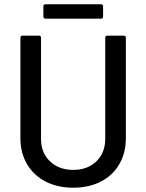

<svg xmlns="http://www.w3.org/2000/svg" viewBox="-20 -866 681 894"><path d="M75 -222V-690Q75 -700 85 -700H161Q171 -700 171 -690V-220Q171 -155 212.5 -115Q254 -75 321 -75Q388 -75 429 -115Q470 -155 470 -220V-690Q470 -700 480 -700H556Q566 -700 566 -690V-222Q566 -154 535.5 -101.5Q505 -49 449.5 -20.5Q394 8 321 8Q248 8 192.5 -20.5Q137 -49 106 -101.5Q75 -154 75 -222ZM182 -789V-836Q182 -846 192 -846H450Q460 -846 460 -836V-789Q460 -779 450 -779H192Q182 -779 182 -789Z"/></svg>

Font: Amber EN Medium
Style: Regular
Weight: 500
Designer: Jeremy Tribby
Foundry: Tribby Type Co.
Version: Version 1.403 November 24, 2021